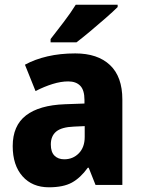

<svg xmlns="http://www.w3.org/2000/svg" viewBox="-20 -786 601 816"><path d="M300 -559Q395 -559 447.5 -509.5Q500 -460 500 -363V0H386L357 -73H353Q322 -30 285.5 -10Q249 10 188 10Q117 10 75.5 -37Q34 -84 34 -165Q34 -252 90.5 -295.5Q147 -339 256 -343L339 -346V-361Q339 -403 321 -421.5Q303 -440 270 -440Q239 -440 203.5 -429Q168 -418 131 -399L86 -511Q128 -534 182 -546.5Q236 -559 300 -559ZM295 -248Q242 -246 219 -227Q196 -208 196 -172Q196 -140 211.5 -124.5Q227 -109 253 -109Q290 -109 315 -134.5Q340 -160 340 -204V-250ZM480 -756Q462 -738 430 -710Q398 -682 364 -653.5Q330 -625 305 -606H195V-620Q220 -652 250.5 -692Q281 -732 302 -766H480Z"/></svg>

Font: Noto Sans Lao UI SemCond ExtBd
Style: Regular
Weight: 800
Width: 4
Designer: Monotype Design Team
Foundry: Monotype Imaging Inc.
Version: Version 2.000; ttfautohint (v1.8.4.7-5d5b)